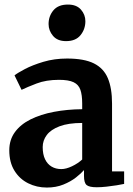

<svg xmlns="http://www.w3.org/2000/svg" viewBox="-20 -831 599 862"><path d="M190.2 11Q145 11 106.6 -8.1Q68.2 -27.1 45 -64.5Q21.7 -101.8 21.7 -156.3Q21.7 -203.6 47.2 -238.2Q72.6 -272.8 117.6 -295.2Q162.5 -317.5 221.8 -328.8Q281.1 -340.1 349 -340.7V-366.2Q349 -404.7 340.9 -427.9Q332.8 -451.2 310.3 -461.9Q287.8 -472.6 244.8 -472.6Q187 -472.6 143.9 -456Q100.8 -439.4 76.8 -427.7L45.2 -492.6Q57.1 -502.6 91.3 -520.7Q125.4 -538.7 174.8 -553.5Q224.2 -568.2 281.3 -568.2Q357.8 -568.2 401.7 -546.3Q445.6 -524.3 464.3 -479.6Q483 -434.9 483 -366V-61.4H537.3V-5.3Q525.9 -2.7 504.4 0.8Q482.9 4.3 458.6 7Q434.3 9.7 414.5 9.7Q380.6 9.7 368.8 -0.3Q357.1 -10.3 357.1 -41.1V-67.4Q344.6 -52.8 321 -34.2Q297.4 -15.7 264.4 -2.4Q231.5 11 190.2 11ZM255.1 -71.9Q276.6 -71.9 303.2 -84.5Q329.7 -97.1 349 -114.9V-279Q286.6 -278.9 247.3 -264Q208.1 -249.1 189.9 -224.7Q171.7 -200.2 171.7 -170.7Q171.7 -138 182.3 -116.1Q192.8 -94.2 211.7 -83Q230.5 -71.9 255.1 -71.9ZM276 -646.4Q237.8 -646.4 217.9 -670.1Q198.1 -693.7 198.1 -723Q198.1 -758.5 219.7 -784.5Q241.4 -810.5 284.4 -810.5H285.4Q323.6 -810.5 343.5 -787.8Q363.3 -765.1 363.3 -735.8Q363.3 -700.3 341.7 -673.3Q320 -646.4 277 -646.4Z"/></svg>

Font: Merriweather Light
Style: Regular
Weight: 300
Designer: Eben Sorkin
Foundry: Eben Sorkin
Version: Version 2.100